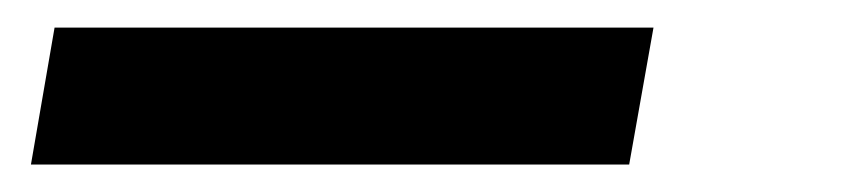

<svg xmlns="http://www.w3.org/2000/svg" viewBox="-20 -20 627 139"><path d="M435.5 99.1 453.1 0H19.5L2.4 99.1Z"/></svg>

Font: Roboto Mono SemiBold
Style: Italic
Weight: 600
Italic angle: -10°
Monospace: yes
Designer: Google
Version: Version 3.000